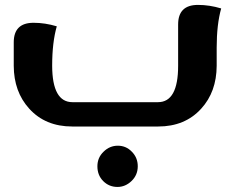

<svg xmlns="http://www.w3.org/2000/svg" viewBox="-20 -508 911 771"><path d="M394.5 219.2Q371.1 195.8 371.1 159.7Q371.1 125 396 101.1Q420.4 77.1 453.1 77.1Q486.3 77.1 509.3 101.1Q533.2 125 533.2 159.7Q533.2 194.8 508.3 218.8Q483.4 242.7 451.7 242.7Q418 242.7 394.5 219.2ZM774.9 -488.3Q821.3 -488.3 868.2 -474.1Q850.1 -409.7 850.1 -316.9V-243.7Q849.6 -139.2 788.1 -71.8Q723.1 0 615.2 0H270Q162.1 0 97.2 -71.8Q35.6 -139.6 35.2 -243.7V-337.9Q35.2 -416.5 114.7 -416.5Q161.1 -416.5 208 -402.3Q189.5 -337.4 189.5 -245.1V-243.7Q189.9 -97.7 271 -97.7H614.3Q695.3 -97.7 695.3 -243.7V-409.7Q695.3 -488.3 774.9 -488.3Z"/></svg>

Font: Sukar
Style: black
Weight: 900
Designer: Dario Muhafara - Ghiath Alsory
Foundry: Dario Muhafara - Ghiath Alsory
Version: Version 1.00 March 27, 2016, initial release